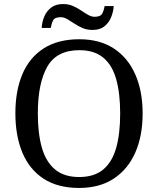

<svg xmlns="http://www.w3.org/2000/svg" viewBox="-20 -919 782 949"><path d="M371 10Q265 10 195 -36Q125 -82 90.5 -165Q56 -248 56 -359Q56 -470 90.5 -552Q125 -634 195.5 -679.5Q266 -725 372 -725Q473 -725 542.5 -679.5Q612 -634 648.5 -551.5Q685 -469 685 -358Q685 -247 648.5 -164.5Q612 -82 542 -36Q472 10 371 10ZM371 -44Q446 -44 490.5 -81.5Q535 -119 554.5 -189Q574 -259 574 -358Q574 -457 554.5 -527Q535 -597 490.5 -634Q446 -671 372 -671Q260 -671 213.5 -589Q167 -507 167 -358Q167 -259 187 -189Q207 -119 252 -81.5Q297 -44 371 -44ZM437 -771Q410 -771 388 -780.5Q366 -790 347.5 -802.5Q329 -815 312.5 -824.5Q296 -834 280 -834Q250 -834 242 -817.5Q234 -801 231 -781H186Q188 -812 199.5 -838.5Q211 -865 233.5 -882Q256 -899 292 -899Q319 -899 340.5 -889.5Q362 -880 380.5 -867.5Q399 -855 415.5 -845.5Q432 -836 448 -836Q477 -836 485.5 -852.5Q494 -869 497 -889H542Q540 -859 528.5 -832Q517 -805 495 -788Q473 -771 437 -771Z"/></svg>

Font: Noto Serif Bengali
Style: Regular
Weight: 400
Designer: Juan Bruce, Universal Thirst, Indian Type Foundry and the Monotype Design Team.
Foundry: Monotype Imaging Inc.
Version: Version 2.003